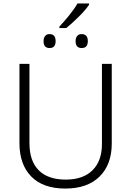

<svg xmlns="http://www.w3.org/2000/svg" viewBox="-20 -1085 762 1115"><path d="M325 -931Q351 -958 381 -995Q411 -1032 430 -1065H497V-1057Q476 -1026 437.5 -988Q399 -950 365 -922H325ZM268 -806Q233 -806 233 -846Q233 -865 242 -876Q251 -887 268 -887Q303 -887 303 -846Q303 -806 268 -806ZM454 -806Q419 -806 419 -846Q419 -865 428 -876Q437 -887 454 -887Q490 -887 490 -846Q490 -806 454 -806ZM629 -252Q629 -130 558.5 -60Q488 10 359 10Q230 10 161.5 -60Q93 -130 93 -254V-714H151V-254Q151 -150 205 -96Q259 -42 362 -42Q463 -42 517.5 -96.5Q572 -151 572 -248V-714H629Z"/></svg>

Font: Noto Sans Light
Style: Regular
Weight: 300
Designer: Monotype Design Team
Foundry: Monotype Imaging Inc.
Version: Version 2.007